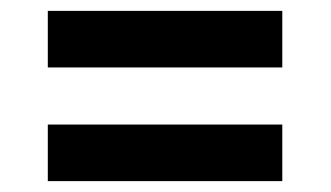

<svg xmlns="http://www.w3.org/2000/svg" viewBox="-20 -498 608 353"><path d="M499 -478V-374H67.9V-478ZM499 -269V-165H67.9V-269Z"/></svg>

Font: Roboto SemiBold
Style: Regular
Weight: 600
Designer: Christian Robertson
Foundry: Google
Version: Version 3.009; 2024